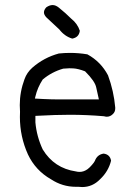

<svg xmlns="http://www.w3.org/2000/svg" viewBox="-20 -735 540 768"><path d="M165 -705.6Q155.8 -695.3 155.8 -685.5Q155.8 -675.8 165.5 -665.5L217.3 -617.2Q238.3 -589.8 269 -580.6Q282.2 -583 289.8 -590.6Q297.4 -598.1 299.3 -611.8Q290 -640.6 264.6 -660.6Q243.2 -682.1 215.3 -704.6Q202.6 -714.8 190.4 -714.8Q178.2 -714.8 165 -705.6ZM260.3 -523.4Q237.8 -523.4 215.3 -521Q155.8 -504.9 109.4 -464.4Q87.4 -444.8 78.1 -418.5Q78.1 -418.5 78.1 -418.5Q59.1 -367.7 59.1 -314.5Q59.1 -301.8 60.1 -288.1Q59.6 -277.3 59.6 -267.1Q59.6 -188.5 91.8 -117.2Q122.1 -53.2 183.6 -18.1Q229.5 12.2 283.2 12.2Q288.1 12.2 293.5 12.2Q301.3 13.2 308.6 13.2Q350.1 13.2 380.4 -18.1Q413.6 -49.3 424.3 -92.3Q419.9 -117.2 394.5 -120.6Q368.7 -116.7 359.4 -91.3Q356.4 -85 347.7 -75.2Q338.9 -64.9 330.6 -58.6Q315.4 -47.4 298.3 -47.4Q291 -47.4 283.7 -49.3Q196.8 -62 150.9 -137.2Q126.5 -189.5 121.6 -245.6V-246.1V-271.5Q163.6 -273.9 198.7 -274.9Q229 -275.9 259.3 -275.9Q327.1 -275.9 396 -270Q402.3 -268.1 407.2 -268.1Q420.9 -268.1 431.6 -278.8Q440.9 -287.6 440.9 -300.8Q440.9 -302.7 440.9 -305.2Q435.1 -371.1 412.1 -433.6Q383.3 -488.3 329.6 -517.6Q294.9 -523.4 260.3 -523.4ZM247.1 -337.4Q187.5 -336.4 119.6 -340.8L121.6 -349.1Q129.9 -384.8 150.9 -417Q187 -447.3 232.9 -460.4Q247.6 -461.9 257.3 -461.9Q267.1 -461.9 273.4 -461.4Q292.5 -460.4 320.3 -449.7Q340.8 -429.2 351.8 -413.1Q362.8 -397 365.2 -383.8Q370.6 -357.9 375.5 -337.4Z"/></svg>

Font: Bakudai
Style: ExtraLight
Weight: 200
Version: Version 1.48